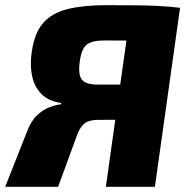

<svg xmlns="http://www.w3.org/2000/svg" viewBox="-41 -720 722 740"><path d="M367 -700Q435 -700 483.5 -699.5Q532 -699 571 -697Q610 -695 653 -690L626 -559Q601 -562 530 -563Q459 -564 360 -564Q315 -564 294.5 -549Q274 -534 267 -487Q259 -434 274 -414Q289 -394 336 -394H583L573 -261Q550 -260 529 -259.5Q508 -259 482.5 -259Q457 -259 422.5 -258.5Q388 -258 337 -258Q304 -258 286.5 -245.5Q269 -233 257 -202L183 0H-21L64 -215Q80 -256 103 -277Q126 -298 150.5 -307Q175 -316 194 -318L195 -323Q146 -330 118.5 -358Q91 -386 82.5 -428Q74 -470 81 -517Q91 -592 125 -631Q159 -670 219.5 -685Q280 -700 367 -700ZM653 -690 556 0H367L464 -690Z"/></svg>

Font: Exo 2 ExtraBold
Style: Italic
Weight: 800
Italic angle: -8°
Designer: Natanael Gama
Foundry: Natanael Gama
Version: Version 2.010